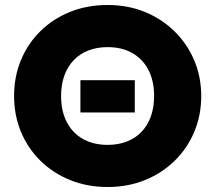

<svg xmlns="http://www.w3.org/2000/svg" viewBox="-20 -735 863 770"><path d="M411.5 15Q330 15 261.5 -12.8Q193 -40.5 142.5 -90Q92 -139.5 64.2 -206Q36.5 -272.5 36.5 -350Q36.5 -428 64.2 -494.5Q92 -561 142.5 -610.5Q193 -660 261.5 -687.5Q330 -715 411.5 -715Q493 -715 561.2 -687Q629.5 -659 680.2 -609Q731 -559 759 -492.8Q787 -426.5 787 -350Q787 -272.5 759 -206Q731 -139.5 680.2 -90Q629.5 -40.5 561.2 -12.8Q493 15 411.5 15ZM302.5 -284V-413.5H520.5V-284ZM411.5 -154Q454.5 -154 489 -167.5Q523.5 -181 547.8 -206.5Q572 -232 585 -268.2Q598 -304.5 598 -350Q598 -410.5 575.2 -454.5Q552.5 -498.5 510.8 -522.2Q469 -546 411.5 -546Q368.5 -546 334.2 -532.5Q300 -519 275.5 -493.5Q251 -468 238 -431.8Q225 -395.5 225 -350Q225 -289.5 247.8 -245.5Q270.5 -201.5 312.5 -177.8Q354.5 -154 411.5 -154Z"/></svg>

Font: Geologica ExtraBold
Style: Regular
Weight: 800
Designer: Sindre Bremnes, Frode Helland
Foundry: Monokrom Skriftforlag AS
Version: Version 1.010;gftools[0.9.28]